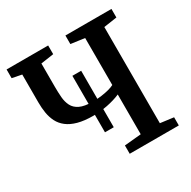

<svg xmlns="http://www.w3.org/2000/svg" viewBox="-165 -901 1052 1060"><g transform="rotate(-30 361.5 -371.5)"><path d="M307 -171V-531H363V-171ZM472.5 -316.5Q435.5 -300.5 388.8 -291.2Q342 -282 298 -282Q240.5 -282 200.5 -293Q160.5 -304 134.8 -324Q109 -344 95.2 -371.2Q81.5 -398.5 76.2 -430.5Q71 -462.5 71 -497.5V-675.5L10 -687.5V-743H275V-687.5L193 -675.5V-527.5Q193 -492 195.5 -460.2Q198 -428.5 210.5 -403.8Q223 -379 252 -365Q281 -351 333 -351Q363.5 -351 390.2 -354.8Q417 -358.5 438.2 -364.2Q459.5 -370 472.5 -377V-676.5L385 -688.5V-743H678.5V-688.5L594.5 -676V-63L679 -52V0H366V-53L472.5 -63Z"/></g></svg>

Font: Merriweather 20pt SemiBold
Style: Regular
Weight: 600
Version: Version 2.100